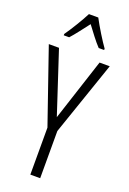

<svg xmlns="http://www.w3.org/2000/svg" viewBox="-177 -1005 712 1063"><g transform="rotate(20 179.5 -473.0)"><path d="M207 -946H152C130 -903 90 -837 61 -796V-788H93C118 -815 152 -861 180 -897C209 -859 239 -817 267 -788H299V-796C275 -829 231 -900 207 -946ZM180 -349 60 -714H0L151 -277V0H209V-278L359 -714H299Z"/></g></svg>

Font: Noto Sans Bengali ExtraCondensed Light
Style: Regular
Weight: 300
Width: 2
Designer: Joana Ranito - Universal Thirst; Jelle Bosma - Monotype Design Team
Foundry: Universal Thirst ehf.
Version: Version 3.000